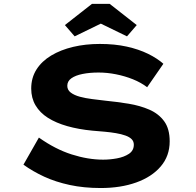

<svg xmlns="http://www.w3.org/2000/svg" viewBox="-20 -937 988 967"><path d="M487.2 10Q402.4 10 331.5 -5.3Q260.5 -20.6 202.8 -47.1Q145.2 -73.7 98.1 -107.6L175.9 -244.1Q258.1 -185.7 340.8 -159.3Q423.6 -132.9 499.7 -132.9Q533.3 -132.9 569 -139.4Q604.6 -145.9 629.3 -162.2Q654 -178.5 654 -208.3Q654 -225.3 642.7 -236.4Q631.5 -247.5 611.1 -254.6Q590.8 -261.8 564.3 -266.3Q537.7 -270.9 507.4 -273.6Q477 -276.3 445.5 -278.9Q375.6 -285.6 318.9 -301.7Q262.1 -317.8 221.5 -343.5Q181 -369.2 159.1 -406.2Q137.2 -443.2 137.2 -490.9Q137.2 -545.1 163.8 -587.1Q190.5 -629 238.1 -657.5Q285.8 -686 348.3 -700.9Q410.9 -715.7 482.6 -715.7Q557.8 -715.7 618.4 -702.3Q678.9 -688.9 725.6 -666Q772.2 -643.1 802.8 -615.7L721.1 -497.7Q690.2 -521.3 649.5 -537.7Q608.7 -554 564.4 -562.8Q520 -571.7 476.2 -571.7Q431.4 -571.7 395.8 -564.5Q360.3 -557.4 339.6 -542.8Q318.9 -528.2 318.9 -504.7Q318.9 -484 336.4 -470.7Q353.9 -457.5 382.2 -449.8Q410.5 -442.2 444.2 -438Q478 -433.7 509.9 -430Q569.9 -424.1 627.9 -414.6Q685.9 -405 732.5 -384.6Q779.1 -364.3 806.8 -326.4Q834.6 -288.5 834.6 -225.2Q834.6 -151.4 789.5 -98.7Q744.5 -46 666.1 -18Q587.8 10 487.2 10ZM356 -753.9 306.9 -810.7 443 -917.4H532.6L668.7 -810.7L619.6 -753.9L473 -825.2H502.6Z"/></svg>

Font: Lexend Zetta
Style: Regular
Weight: 400
Designer: Bonnie Shaver-Troup, Thomas Jockin
Foundry: Lexend
Version: Version 1.007